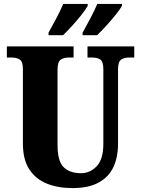

<svg xmlns="http://www.w3.org/2000/svg" viewBox="-20 -951 720 981"><path d="M350 10Q276 10 219 -13Q162 -36 129.5 -86Q97 -136 97 -218V-598Q97 -637 80.5 -647Q64 -657 41 -657H15V-714H356V-657H330Q307 -657 290.5 -646.5Q274 -636 274 -594V-210Q274 -127 305.5 -96.5Q337 -66 394 -66Q440 -66 474 -101.5Q508 -137 508 -217V-598Q508 -637 492 -647Q476 -657 453 -657H427V-714H666V-657H639Q615 -657 599 -646.5Q583 -636 583 -594V-215Q583 -148 559.5 -97.5Q536 -47 484.5 -18.5Q433 10 350 10ZM402 -784Q420 -817 441.5 -857Q463 -897 477 -931H603V-921Q594 -904 571 -875.5Q548 -847 522 -818.5Q496 -790 476 -771H402ZM228 -784Q246 -817 267.5 -857Q289 -897 303 -931H428V-921Q419 -904 396.5 -875.5Q374 -847 348 -818.5Q322 -790 302 -771H228Z"/></svg>

Font: Noto Serif Hebrew Condensed Black
Style: Regular
Weight: 900
Width: 3
Designer: Monotype Design Team
Foundry: Monotype Imaging Inc.
Version: Version 2.004; ttfautohint (v1.8.4.7-5d5b)